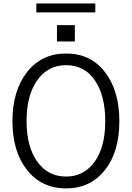

<svg xmlns="http://www.w3.org/2000/svg" viewBox="-20 -1053 749 1091"><path d="M303.7 -817.4Q303.7 -840.8 303.7 -910.2Q329.1 -910.2 405.3 -910.2Q405.3 -886.7 405.3 -817.4Q379.9 -817.4 303.7 -817.4ZM186.5 -982.4Q186.5 -995.1 186.5 -1033.2Q270.5 -1033.2 521.5 -1033.2Q521.5 -1020.5 521.5 -982.4Q437.5 -982.4 186.5 -982.4ZM50.8 -365.2Q50.8 -537.1 133.8 -643.6Q216.8 -749 355.5 -749Q495.1 -749 576.2 -643.6Q658.2 -538.1 658.2 -364.3Q658.2 -188.5 575.2 -85.9Q493.2 17.6 355.5 17.6Q216.8 17.6 133.8 -86.9Q50.8 -190.4 50.8 -365.2ZM130.9 -365.2Q130.9 -220.7 191.4 -134.8Q252 -49.8 355.5 -49.8Q457 -49.8 517.6 -133.8Q578.1 -217.8 578.1 -364.3Q578.1 -508.8 519.5 -595.7Q460.9 -682.6 355.5 -682.6Q252 -682.6 191.4 -596.7Q130.9 -510.7 130.9 -365.2Z"/></svg>

Font: Gothic A1
Style: Regular
Weight: 400
Designer: HanYang I&C Co.,Ltd.
Version: Version 2.50